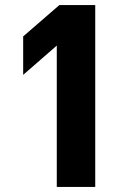

<svg xmlns="http://www.w3.org/2000/svg" viewBox="-20 -734 468 754"><path d="M71 -440 203 -555V0H354V-714H213L71 -591Z"/></svg>

Font: Passageway
Style: Regular
Weight: 700
Foundry: Ascender Corporation
Version: Version 1.11